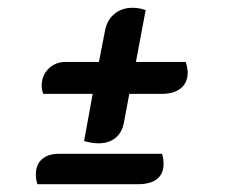

<svg xmlns="http://www.w3.org/2000/svg" viewBox="-20 -486 594 493"><path d="M320 -466Q338 -466 354 -460L329 -327H457Q462 -310 462 -300Q462 -274 444.5 -259.5Q427 -245 395 -245H312L298 -170Q293 -145 276 -131.5Q259 -118 233 -118Q216 -118 196 -124L218 -245H91Q87 -256 87 -265Q87 -292 104.5 -309.5Q122 -327 149 -327H234L250 -409Q255 -435 274 -450.5Q293 -466 320 -466ZM400 -65Q400 -40 383.5 -26.5Q367 -13 334 -13H76Q72 -25 72 -38Q72 -63 87.5 -77Q103 -91 131 -91H396Q400 -79 400 -65Z"/></svg>

Font: Sansita
Style: Italic
Weight: 400
Italic angle: -11°
Designer: Pablo Cosgaya
Foundry: Omnibus-Type
Version: Version 1.006